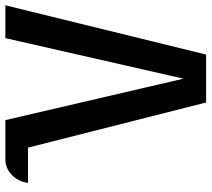

<svg xmlns="http://www.w3.org/2000/svg" viewBox="-56 -724 780 708"><g transform="rotate(-90 334.0 -370.0)"><path d="M310.1 0H486.8L668.5 -740.2H547.4L397.9 -83.5L245.1 -740.2H99.1C56.2 -740.2 18.6 -702.6 13.7 -656.7H143.6Z"/></g></svg>

Font: Atomic Age
Style: Regular
Weight: 400
Designer: James Grieshaber
Foundry: James Grieshaber
Version: Version 1.002